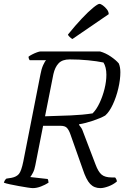

<svg xmlns="http://www.w3.org/2000/svg" viewBox="-27 -969 656 989"><path d="M142 0Q135 0 115 -3Q95 -6 70.5 -10.5Q46 -15 24.5 -19.5Q3 -24 -7 -28Q-3 -42 6 -49L32 -53Q58 -58 70.5 -73Q83 -88 93 -137L181 -584Q186 -613 195.5 -634Q205 -655 211 -659H126Q120 -667 120 -677Q126 -682 138.5 -688.5Q151 -695 163.5 -699.5Q176 -704 182 -704H488Q517 -696 544 -677.5Q571 -659 585 -642Q593 -623 593 -597Q593 -559 582.5 -514Q572 -469 554 -430.5Q536 -392 515 -374Q493 -361 453 -347.5Q413 -334 381 -329L380 -326Q388 -316 392.5 -309Q397 -302 402 -287L465 -122Q479 -84 496.5 -69.5Q514 -55 548 -55H566Q571 -49 573 -43.5Q575 -38 575 -34Q556 -18 531.5 -9Q507 0 490 0Q458 0 437.5 -21.5Q417 -43 399 -98L335 -279Q328 -299 318 -310Q308 -321 285 -321H195L155 -118Q151 -95 142.5 -79Q134 -63 129 -57L218 -47Q220 -46 221.5 -39Q223 -32 223 -28Q206 -17 184 -8.5Q162 0 142 0ZM205 -370Q277 -372 337.5 -374.5Q398 -377 450 -385Q470 -405 486 -439Q502 -473 511.5 -511.5Q521 -550 521 -584Q521 -604 517 -620Q513 -636 506 -647Q473 -654 426.5 -658.5Q380 -663 332 -663Q294 -663 275 -643Q256 -623 248 -587ZM346 -768Q340 -771 332 -778.5Q324 -786 323 -791Q361 -838 394.5 -873.5Q428 -909 452.5 -929Q477 -949 485 -949Q492 -949 503 -941Q514 -933 523.5 -921Q533 -909 533 -896Z"/></svg>

Font: Texturina Thin
Style: Italic
Weight: 100
Italic angle: -11°
Designer: Guillermo Torres Carreño
Foundry: Omnibus-Type
Version: Version 1.002; ttfautohint (v1.8.3)